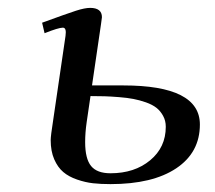

<svg xmlns="http://www.w3.org/2000/svg" viewBox="-20 -464 552 492"><path d="M87.9 -405.8Q151.9 -429.2 174.6 -436.5Q197.3 -443.8 210.9 -443.8Q241.2 -443.8 241.2 -419.9Q241.2 -418.9 238.8 -401.9L215.8 -245.1H295.9Q492.2 -245.1 492.2 -145Q492.2 -73.2 431.6 -32.7Q371.1 7.8 263.2 7.8Q238.3 7.8 218.5 5.6Q198.7 3.4 177.5 -3.9Q156.2 -11.2 142.1 -23.2Q127.9 -35.2 118.9 -55.9Q109.9 -76.7 109.9 -105Q109.9 -115.7 116.2 -155.8L147.9 -372.1Q150.9 -393.1 141.1 -393.1Q129.9 -393.1 94.2 -378.9ZM198.2 -100.1Q198.2 -57.1 213.4 -38.6Q228.5 -20 263.2 -20Q324.7 -20 364.7 -53.2Q404.8 -86.4 404.8 -139.2Q404.8 -154.8 397.9 -167.2Q391.1 -179.7 380.9 -187.7Q370.6 -195.8 354 -201.7Q337.4 -207.5 322 -210.4Q306.6 -213.4 285.2 -215.1Q263.7 -216.8 248.3 -217.3Q232.9 -217.8 211.9 -217.8L202.1 -150.9Q198.2 -124 198.2 -100.1Z"/></svg>

Font: Dehuti
Style: Bold-Italic
Weight: 700
Version: Version 1.2